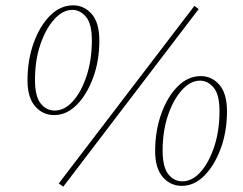

<svg xmlns="http://www.w3.org/2000/svg" viewBox="-20 -687 910 719"><path d="M217 12 200 0 708 -665 724 -653ZM183 -256Q140 -256 111.5 -289Q83 -322 83 -386Q83 -462 106 -526Q129 -590 167.5 -628.5Q206 -667 254 -667Q295 -667 323.5 -634.5Q352 -602 352 -535Q352 -459 328.5 -395.5Q305 -332 267 -294Q229 -256 183 -256ZM185 -273Q222 -273 253.5 -308.5Q285 -344 304.5 -403.5Q324 -463 324 -536Q324 -598 302 -624Q280 -650 251 -650Q215 -650 183 -614.5Q151 -579 131 -520Q111 -461 111 -388Q111 -327 132 -300Q153 -273 185 -273ZM661 9Q618 9 589.5 -24Q561 -57 561 -121Q561 -197 584 -261Q607 -325 645.5 -363.5Q684 -402 732 -402Q773 -402 801.5 -369.5Q830 -337 830 -270Q830 -194 806.5 -130.5Q783 -67 745 -29Q707 9 661 9ZM663 -8Q700 -8 731.5 -43.5Q763 -79 782.5 -138.5Q802 -198 802 -271Q802 -333 780 -359Q758 -385 729 -385Q693 -385 661 -349.5Q629 -314 609 -255Q589 -196 589 -123Q589 -62 610 -35Q631 -8 663 -8Z"/></svg>

Font: Source Serif Pro ExtraLight
Style: Italic
Weight: 200
Italic angle: -12°
Designer: Frank Grießhammer
Foundry: Adobe Systems Incorporated
Version: Version 3.001;hotconv 1.0.111;makeotfexe 2.5.65597